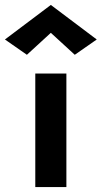

<svg xmlns="http://www.w3.org/2000/svg" viewBox="-71 -758 412 778"><path d="M72 -460V0H198V-460ZM135 -625 232 -536 321 -598 135 -738 -51 -598 38 -536Z"/></svg>

Font: Jost SemiBold
Style: Regular
Weight: 600
Version: Version 3.710